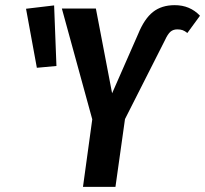

<svg xmlns="http://www.w3.org/2000/svg" viewBox="-20 -725 796 745"><path d="M338 -262 220 -692H352L415 -363L516 -593Q540 -652 573.5 -678.5Q607 -705 658 -705Q717 -705 756 -664L707 -597Q697 -605 688.5 -608Q680 -611 668 -611Q652 -611 641.5 -602Q631 -593 620 -569L465 -263L428 0H302ZM190 -704 199 -469 123 -462 81 -691Z"/></svg>

Font: Fira Sans Extra Condensed Medium
Style: Italic
Weight: 500
Width: 3
Italic angle: -8°
Designer: Carrois Corporate & Edenspiekermann AG
Foundry: Carrois Corporate GbR & Edenspiekermann AG
Version: Version 4.203